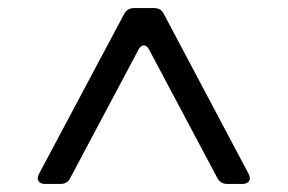

<svg xmlns="http://www.w3.org/2000/svg" viewBox="-20 -753 716 478"><path d="M388 -718 599 -320Q602 -314 602 -309Q602 -303 597 -299Q592 -295 584 -295H546Q529 -295 521 -310L352 -628Q346 -640 338 -640Q330 -640 324 -628L155 -310Q148 -295 130 -295H92Q84 -295 79 -299Q74 -303 74 -309Q74 -314 77 -320L289 -718Q297 -733 314 -733H363Q381 -733 388 -718Z"/></svg>

Font: Shippori Antique B1
Style: Regular
Weight: 400
Designer: FONTDASU
Foundry: FONTDASU / Google Inc. / but / Adobe
Version: Version 2.001